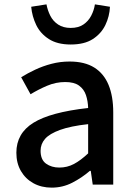

<svg xmlns="http://www.w3.org/2000/svg" viewBox="-20 -846 615 880"><path d="M217 14Q170 14 133.5 -6Q97 -26 76 -62Q55 -98 55 -146Q55 -235 133.5 -283.5Q212 -332 384 -351Q383 -383 374 -410Q365 -437 342.5 -453.5Q320 -470 279 -470Q236 -470 196 -453Q156 -436 120 -414L77 -492Q106 -510 141 -526.5Q176 -543 216 -553.5Q256 -564 299 -564Q368 -564 412 -536.5Q456 -509 477.5 -457Q499 -405 499 -331V0H405L396 -63H392Q355 -31 311 -8.5Q267 14 217 14ZM252 -78Q288 -78 319 -94.5Q350 -111 384 -143V-277Q303 -268 255 -250.5Q207 -233 186.5 -209.5Q166 -186 166 -155Q166 -114 191 -96Q216 -78 252 -78ZM304 -642Q243 -642 204 -667Q165 -692 146 -731.5Q127 -771 123 -815L193 -826Q198 -799 210.5 -774Q223 -749 246.5 -733.5Q270 -718 304 -718Q339 -718 362 -733.5Q385 -749 398 -774Q411 -799 415 -826L484 -815Q482 -771 463 -731.5Q444 -692 405.5 -667Q367 -642 304 -642Z"/></svg>

Font: Noto Sans KR Medium
Style: Regular
Weight: 500
Designer: Ryoko NISHIZUKA  (kana, bopomofo & ideographs); Paul D. Hunt (Latin, Greek & Cyrillic); Sandoll Communications , Soo-you
Foundry: Adobe
Version: Version 2.004-H2;hotconv 1.0.118;makeotfexe 2.5.65603